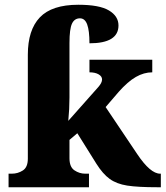

<svg xmlns="http://www.w3.org/2000/svg" viewBox="-20 -787 697 807"><path d="M16 -57H30Q55 -57 76 -70.5Q97 -84 97 -120V-557Q97 -661 147.5 -714Q198 -767 309 -767Q398 -767 438 -743Q478 -719 478 -680Q478 -605 356 -605Q356 -658 346.5 -684Q337 -710 316 -710Q293 -710 282.5 -687.5Q272 -665 272 -606V-377Q272 -329 267 -279L393 -421Q409 -439 409 -453Q409 -466 394.5 -474.5Q380 -483 356 -483V-536H620V-483Q585 -483 551 -463.5Q517 -444 479 -401L424 -337L557 -139Q612 -57 653 -57H656V0H642Q559 0 514.5 -7Q470 -14 441 -35Q412 -56 385 -99L305 -227L272 -199V-122Q272 -85 293 -71Q314 -57 338 -57H354V0H16Z"/></svg>

Font: Noto Serif ExtraBold
Style: Regular
Weight: 800
Designer: Monotype Design Team
Foundry: Monotype Imaging Inc.
Version: Version 1.001